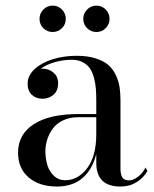

<svg xmlns="http://www.w3.org/2000/svg" viewBox="-20 -672 563 702"><path d="M298.5 -569Q284.5 -583 284.5 -603Q284.5 -623 298.5 -637.2Q312.5 -651.5 332.5 -651.5Q352.5 -651.5 366.5 -637.2Q380.5 -623 380.5 -603Q380.5 -583 366.5 -569Q352.5 -555 332.5 -555Q312.5 -555 298.5 -569ZM138.5 -569Q124.5 -583 124.5 -603Q124.5 -623 138.5 -637.2Q152.5 -651.5 172.5 -651.5Q192.5 -651.5 206.5 -637.2Q220.5 -623 220.5 -603Q220.5 -583 206.5 -569Q192.5 -555 172.5 -555Q152.5 -555 138.5 -569ZM266.5 -255H332V-304.5Q332 -329 330.5 -348Q329 -367 323.5 -387.8Q318 -408.5 308.8 -422Q299.5 -435.5 282.5 -444.5Q265.5 -453.5 242.5 -453.5Q211.5 -453.5 180.5 -444.8Q149.5 -436 128.5 -420.5Q131 -421 135.5 -421Q158.5 -421 175.5 -406.5Q192.5 -392 192.5 -368Q192.5 -340 175.5 -325.5Q158.5 -311 135.5 -311Q111.5 -311 96.2 -325.5Q81 -340 81 -366Q81 -396 107 -419.8Q133 -443.5 173.8 -455.8Q214.5 -468 260.5 -468Q300.5 -468 330 -458.5Q359.5 -449 376.5 -434Q393.5 -419 403.8 -396.8Q414 -374.5 417.2 -353Q420.5 -331.5 420.5 -304.5V-54Q420.5 -34.5 427.2 -23.5Q434 -12.5 452.5 -12.5Q467 -12.5 484.8 -26Q502.5 -39.5 512 -59.5L519 -47Q505 -21.5 479.2 -5.8Q453.5 10 420.5 10Q332 10 332 -76.5V-109Q318 -52.5 281.8 -21.2Q245.5 10 188.5 10Q123.5 10 84.8 -23.2Q46 -56.5 46 -113.5Q46 -180.5 103.2 -217.8Q160.5 -255 266.5 -255ZM218.5 -13Q265 -13 298.5 -56.8Q332 -100.5 332 -182V-243.5H266.5Q235 -243.5 210.8 -232Q186.5 -220.5 173 -201.8Q159.5 -183 152.8 -162Q146 -141 146 -119.5Q146 -92.5 152.8 -69.5Q159.5 -46.5 176.5 -29.8Q193.5 -13 218.5 -13Z"/></svg>

Font: Bodoni* 16pt
Style: Regular
Weight: 400
Version: Version 2.3